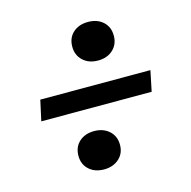

<svg xmlns="http://www.w3.org/2000/svg" viewBox="-88 -714 736 741"><g transform="rotate(-15 280.0 -344.0)"><path d="M409 -550Q409 -516 386 -494.5Q363 -473 326 -473Q289 -473 266 -494.5Q243 -516 243 -550Q243 -585 266 -606Q289 -627 326 -627Q363 -627 386 -606Q409 -585 409 -550ZM323 -137Q323 -103 299.5 -82Q276 -61 240 -61Q203 -61 180 -82Q157 -103 157 -137Q157 -172 180 -193Q203 -214 240 -214Q276 -214 299.5 -193Q323 -172 323 -137ZM511 -385 494 -303H53L71 -385Z"/></g></svg>

Font: Roboto Serif Medium
Style: Italic
Weight: 500
Italic angle: -10°
Designer: Greg Gazdowicz
Foundry: Commercial Type
Version: Version 1.008